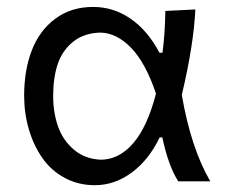

<svg xmlns="http://www.w3.org/2000/svg" viewBox="-20 -528 657 559"><path d="M509.3 -251.5Q536.1 -96.2 592.3 0H499Q470.2 -44.9 452.6 -127.9H444.8Q413.6 -62.5 363.5 -25.6Q313.5 11.2 256.3 11.2Q207.5 11.2 168 -10.3Q128.4 -31.7 103 -68.4Q77.6 -105 64 -151.6Q50.3 -198.2 50.3 -249.5Q50.3 -324.2 72.8 -381.8Q95.2 -439.5 141.1 -473.6Q187 -507.8 251 -507.8Q310.5 -507.8 360.1 -473.6Q409.7 -439.5 444.3 -374.5H453.1Q460.4 -429.7 461.4 -496.1L548.8 -500.5Q543.9 -397.5 509.3 -251.5ZM274.9 -63Q327.6 -64 368.4 -111.6Q409.2 -159.2 434.1 -255.4Q404.3 -344.7 361.8 -388.7Q319.3 -432.6 271.5 -433.1Q224.1 -431.6 192.9 -406.5Q161.6 -381.3 148.2 -341.8Q134.8 -302.2 134.8 -249Q134.8 -199.7 149.2 -159.2Q163.6 -118.7 196 -91.6Q228.5 -64.5 274.9 -63Z"/></svg>

Font: Commissioner Flair
Style: Regular
Weight: 400
Designer: Kostas Bartsokas
Foundry: Kostas Bartsokas
Version: Version 1.000